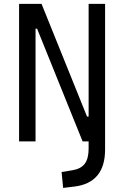

<svg xmlns="http://www.w3.org/2000/svg" viewBox="-20 -713 626 968"><path d="M298.3 234.4 290.5 154.3 344.2 145.5Q387.2 138.7 407 113Q426.8 87.4 426.8 35.6V0H396.5L167 -568.4H159.2V0H76.2V-693.4H189.5L418.9 -125H426.8V-693.4H509.8V40.5Q509.8 208.5 355.5 227.5Z"/></svg>

Font: Cascadia Code PL SemiLight
Style: Regular
Weight: 350
Monospace: yes
Designer: Aaron Bell
Foundry: Saja Typeworks
Version: Version 2404.023; ttfautohint (v1.8.4)